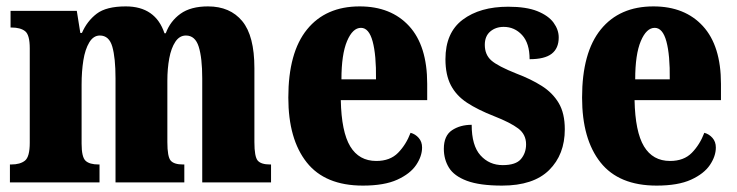

<svg xmlns="http://www.w3.org/2000/svg" viewBox="-20 -570 2304 600"><path d="M11 0V-56H15Q43 -56 58 -68Q73 -80 73 -124V-419Q73 -461 58.5 -472.5Q44 -484 16 -484H13V-536H220L231 -467H236Q252 -504 282 -527Q312 -550 373 -550Q466 -550 494 -466H498Q512 -504 544 -527Q576 -550 630 -550Q699 -550 737 -504Q775 -458 775 -357V-126Q775 -80 785.5 -68Q796 -56 824 -56H827V0H612V-325Q612 -389 601 -424Q590 -459 561 -459Q541 -459 528 -439.5Q515 -420 509 -388Q503 -356 503 -318V-126Q503 -80 513.5 -68Q524 -56 552 -56H556V0H341V-325Q341 -389 331 -424Q321 -459 292 -459Q272 -459 259 -437.5Q246 -416 240.5 -381.5Q235 -347 235 -306V-121Q235 -79 247.5 -67.5Q260 -56 288 -56H291V0Z M1114 10Q996 10 938.5 -62.5Q881 -135 881 -265Q881 -406 939.5 -478Q998 -550 1104 -550Q1202 -550 1258.5 -488.5Q1315 -427 1315 -308V-257H1045Q1047 -158 1074.5 -112.5Q1102 -67 1156 -67Q1199 -67 1224 -92.5Q1249 -118 1263 -155Q1278 -151 1288.5 -139Q1299 -127 1299 -109Q1299 -82 1280.5 -54.5Q1262 -27 1221.5 -8.5Q1181 10 1114 10ZM1155 -322Q1156 -398 1144.5 -440.5Q1133 -483 1108 -483Q1082 -483 1064.5 -441.5Q1047 -400 1047 -322Z M1549 10Q1479 10 1439 -5Q1399 -20 1383 -46Q1367 -72 1367 -105Q1367 -146 1392.5 -163Q1418 -180 1454 -180Q1454 -115 1481.5 -84.5Q1509 -54 1551 -54Q1592 -54 1608 -73Q1624 -92 1624 -119Q1624 -150 1599.5 -168.5Q1575 -187 1524 -207Q1473 -227 1439.5 -249Q1406 -271 1389 -303.5Q1372 -336 1372 -385Q1372 -468 1426 -508.5Q1480 -549 1568 -549Q1625 -549 1659.5 -535Q1694 -521 1710 -499Q1726 -477 1726 -453Q1726 -419 1704 -402Q1682 -385 1635 -385Q1635 -435 1611.5 -460.5Q1588 -486 1554 -486Q1529 -486 1512 -471.5Q1495 -457 1495 -430Q1495 -399 1515.5 -381Q1536 -363 1594 -340Q1639 -323 1673 -301.5Q1707 -280 1726 -248Q1745 -216 1745 -166Q1745 -87 1696 -38.5Q1647 10 1549 10Z M2032 10Q1914 10 1856.5 -62.5Q1799 -135 1799 -265Q1799 -406 1857.5 -478Q1916 -550 2022 -550Q2120 -550 2176.5 -488.5Q2233 -427 2233 -308V-257H1963Q1965 -158 1992.5 -112.5Q2020 -67 2074 -67Q2117 -67 2142 -92.5Q2167 -118 2181 -155Q2196 -151 2206.5 -139Q2217 -127 2217 -109Q2217 -82 2198.5 -54.5Q2180 -27 2139.5 -8.5Q2099 10 2032 10ZM2073 -322Q2074 -398 2062.5 -440.5Q2051 -483 2026 -483Q2000 -483 1982.5 -441.5Q1965 -400 1965 -322Z"/></svg>

Font: Noto Serif Armenian ExtraCondensed Black
Style: Regular
Weight: 900
Width: 2
Designer: Monotype Design Team
Foundry: Monotype Imaging Inc.
Version: Version 2.008; ttfautohint (v1.8.4.7-5d5b)